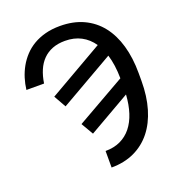

<svg xmlns="http://www.w3.org/2000/svg" viewBox="-163 -850 1087 1191"><g transform="rotate(-20 381.0 -254.5)"><path d="M36.6 -419.7Q41.2 -458.1 52.7 -495.2Q64.3 -532.3 83.1 -565.9Q101.9 -599.4 128.6 -628Q155.2 -656.6 190.3 -677.4Q225.5 -698.2 269.4 -709.9Q313.2 -721.6 366.5 -721.6Q454.5 -721.6 521.7 -690.3Q588.8 -659.1 634.2 -601.6Q679.7 -544 703.1 -462.4Q726.6 -380.7 726.6 -279.8V-228.3Q726.6 -127.5 702.4 -46Q678.3 35.5 632.5 93Q586.6 150.6 520.1 181.8Q453.5 213.1 368.6 213.1V104Q424 104 466.8 84Q509.6 63.9 539.4 26.8Q569.2 -10.3 586.3 -63.2Q603.3 -116.1 607.6 -182.2L332 -23.8L285.2 -104L609 -288.4Q608 -377.8 587 -446L230.1 -241.1L184.7 -321.4L547.6 -530.2Q516.3 -576 470.5 -600.1Q424.7 -624.3 364.3 -624.3Q317.8 -624.3 281.6 -610.3Q245.4 -596.2 219.1 -569.8Q192.8 -543.3 176.5 -505.3Q160.2 -467.3 153.1 -419.7Z"/></g></svg>

Font: Cannonade Med
Style: Regular
Weight: 500
Designer: Rasmus Andersson
Foundry: rsms
Version: Version 3.012;git-f93a4a705